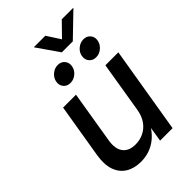

<svg xmlns="http://www.w3.org/2000/svg" viewBox="-263 -995 1105 1105"><g transform="rotate(-45 289.5 -442.5)"><path d="M205.6 8.8Q151.9 8.8 113.5 -14.4Q75.2 -37.6 58.8 -83.3Q42.5 -128.9 53.2 -196.3L108.4 -529.3H213.4L160.6 -209.5Q150.9 -148.9 175.5 -116.5Q200.2 -84 253.9 -84Q289.1 -84 320.1 -98.9Q351.1 -113.8 372.8 -144Q394.5 -174.3 401.9 -220.7L452.6 -529.3H558.1L470.2 0H368.7L389.6 -130.4H407.7Q371.6 -59.1 320.6 -25.1Q269.5 8.8 205.6 8.8ZM447.8 -599.1Q421.4 -599.1 406 -617.4Q390.6 -635.7 395 -662.1Q398.9 -688 420.7 -706.3Q442.4 -724.6 468.8 -724.6Q495.6 -724.6 511 -706.3Q526.4 -688 522 -662.1Q517.6 -635.7 496.1 -617.4Q474.6 -599.1 447.8 -599.1ZM239.3 -599.1Q212.4 -599.1 197 -617.4Q181.6 -635.7 186 -662.1Q190.4 -688 211.9 -706.3Q233.4 -724.6 259.8 -724.6Q286.6 -724.6 302 -706.3Q317.4 -688 313 -662.1Q309.1 -635.7 287.4 -617.4Q265.6 -599.1 239.3 -599.1ZM328.6 -894 381.8 -811.5 462.4 -894H555.7L555.2 -892.1L417.5 -759.3H328.1L235.8 -892.1L236.3 -894Z"/></g></svg>

Font: Inter 24pt Medium
Style: Italic
Weight: 500
Italic angle: -9.3988°
Designer: Rasmus Andersson
Foundry: rsms
Version: Version 4.001;git-66647c0bb